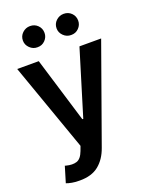

<svg xmlns="http://www.w3.org/2000/svg" viewBox="-174 -849 887 1141"><g transform="rotate(-20 269.5 -278.0)"><path d="M127.4 204.1Q101.1 204.6 78.6 200.4Q56.2 196.3 43 190.9L73.2 90.8L79.6 92.8Q118.7 103 146.2 94.2Q173.8 85.4 190.4 41L201.2 11.7L3.9 -545.9H140.1L265.6 -133.3H271.5L397.5 -545.9H534.7L315.9 65.9Q293 131.3 247.8 168Q202.6 204.6 127.4 204.1ZM162.1 -626Q134.3 -625.5 113.8 -645.5Q93.3 -665.5 93.3 -692.4Q93.3 -721.2 113.8 -740.5Q134.3 -759.8 162.1 -759.8Q190.9 -759.8 210.4 -740.5Q230 -721.2 230 -692.4Q230 -665.5 210.4 -645.5Q190.9 -625.5 162.1 -626ZM375 -626Q347.2 -625.5 326.7 -645.5Q306.2 -665.5 306.2 -692.4Q306.2 -721.2 326.7 -740.5Q347.2 -759.8 375 -759.8Q403.8 -759.8 423.3 -740.5Q442.9 -721.2 442.9 -692.4Q442.9 -665.5 423.3 -645.5Q403.8 -625.5 375 -626Z"/></g></svg>

Font: Inter Tight SemiBold
Style: Regular
Weight: 600
Designer: Rasmus Andersson
Foundry: rsms
Version: Version 3.004; ttfautohint (v1.8.4.7-5d5b)